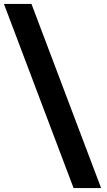

<svg xmlns="http://www.w3.org/2000/svg" viewBox="-40 -795 542 976"><path d="M334 161 -20 -775H120L474 161Z"/></svg>

Font: Inclusive Sans
Style: Bold
Weight: 700
Designer: Olivia King
Foundry: Olivia King
Version: Version 2.004